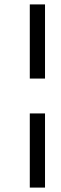

<svg xmlns="http://www.w3.org/2000/svg" viewBox="-20 -720 278 870"><path d="M115 -206H184V130H115ZM184 -364H115V-700H184Z"/></svg>

Font: PT Sans
Style: Italic
Weight: 400
Italic angle: -12°
Designer: A.Korolkova, O.Umpeleva, V.Yefimov
Foundry: ParaType Ltd
Version: Version 2.003W OFL